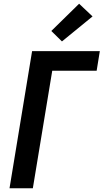

<svg xmlns="http://www.w3.org/2000/svg" viewBox="-20 -1009 555 1029"><path d="M31 0 152 -735H515L498 -630H260L156 0ZM312 -787 255 -843 404 -989 476 -921Z"/></svg>

Font: Iosevka Extrabold Oblique
Style: Regular
Weight: 800
Italic angle: -9°
Monospace: yes
Designer: Belleve Invis
Foundry: Belleve Invis
Version: Version 32.5.0; ttfautohint (v1.8.4)